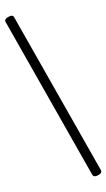

<svg xmlns="http://www.w3.org/2000/svg" viewBox="-184 -1264 774 1396"><g transform="rotate(-15 203.0 -566.0)"><path d="M369 75Q352 79 342.5 75.5Q333 72 329 61L8 -1175Q5 -1187 12 -1194.5Q19 -1202 37 -1206Q53 -1211 63.5 -1207.5Q74 -1204 77 -1192L398 43Q401 55 394 63Q387 71 369 75Z"/></g></svg>

Font: Playwrite BR Light
Style: Regular
Weight: 300
Version: Version 1.003